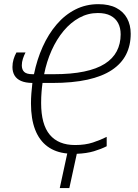

<svg xmlns="http://www.w3.org/2000/svg" viewBox="-20 -745 678 941"><path d="M272.9 176.8 309.6 7.3Q252 2 212.2 -27.6Q172.4 -57.1 152.1 -109.9Q131.8 -162.6 131.8 -237.8Q131.8 -262.7 133.8 -288.1Q135.7 -313.5 138.7 -338.4Q104.5 -338.9 83 -348.4Q61.5 -357.9 51.3 -375.2Q41 -392.6 41 -416.5Q41 -436 46.4 -454.1Q51.8 -472.2 60.5 -487.8H105Q97.7 -473.6 92.3 -457.3Q86.9 -440.9 86.9 -424.8Q86.9 -403.8 98.6 -392.6Q110.4 -381.3 139.6 -381.3H146.5Q161.1 -453.1 189.2 -515.6Q217.3 -578.1 257.6 -625.2Q297.9 -672.4 349.4 -698.5Q400.9 -724.6 461.9 -724.6Q514.6 -724.6 549.8 -706.3Q585 -688 602.8 -655.3Q620.6 -622.6 620.6 -579.6Q620.6 -522.5 597.9 -477.8Q575.2 -433.1 528.3 -401.9Q481.4 -370.6 408.7 -354.5Q335.9 -338.4 235.4 -338.4H188.5Q185.5 -317.9 183.6 -293.5Q181.6 -269 181.6 -239.7Q181.6 -135.3 223.9 -84.7Q266.1 -34.2 348.1 -34.2Q397.5 -34.2 435.3 -46.6Q473.1 -59.1 502.9 -74.2V-28.3Q476.1 -14.6 440.7 -3.9Q405.3 6.8 356.4 8.8L319.8 176.8ZM196.3 -381.3H242.7Q329.6 -381.3 391.8 -394.3Q454.1 -407.2 493.7 -432.4Q533.2 -457.5 552.2 -493.9Q571.3 -530.3 571.3 -576.7Q571.3 -608.9 558.8 -632.1Q546.4 -655.3 522 -668.2Q497.6 -681.2 459.5 -681.2Q411.1 -681.2 368.7 -658Q326.2 -634.8 291.7 -593.5Q257.3 -552.2 232.9 -497.8Q208.5 -443.4 196.3 -381.3Z"/></svg>

Font: Open Sans SemiCondensed Light
Style: Italic
Weight: 300
Width: 4
Italic angle: -12°
Designer: Monotype Design Team
Foundry: Monotype Imaging Inc.
Version: Version 3.000